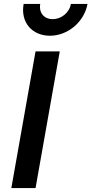

<svg xmlns="http://www.w3.org/2000/svg" viewBox="-20 -963 468 983"><path d="M38 0H162L286 -700H162ZM101 -943C84 -849 144 -780 236 -780C325 -780 411 -849 428 -943H343C335 -897 293 -865 250 -865C206 -865 178 -897 186 -943Z"/></svg>

Font: Uncut Sans Semibold
Style: Italic
Weight: 600
Italic angle: -10°
Designer: Kasper Nordkvist
Foundry: Uncut Type
Version: Version 1.111;FEAKit 1.0